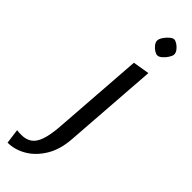

<svg xmlns="http://www.w3.org/2000/svg" viewBox="-378 -662 894 894"><g transform="rotate(45 69.0 -214.5)"><path d="M-68.9 229.9 -78.5 157.4Q-72 158.7 -63.8 158.9Q-55.5 159.2 -47.9 159.2Q-18.3 159.2 2.4 144.9Q23.1 130.6 34.9 96.6Q46.8 62.5 51 5.4L84 -449.2L165.7 -462.8L131.7 6.8Q126.7 78.4 96.6 128.2Q66.5 178 22.5 204Q-21.5 229.9 -68.9 229.9ZM136.8 -550.2Q128.2 -550.2 116.4 -557.6Q104.6 -565.1 95.9 -576.5Q87.2 -588 87.2 -598.1Q87.2 -609.4 96.7 -623.8Q106.3 -638.2 118.6 -648.6Q130.8 -659.1 140 -659.1Q148.4 -659.1 160.3 -651.3Q172.2 -643.5 180.9 -632.1Q189.6 -620.8 189.6 -609Q189.6 -600.4 180.7 -586Q171.7 -571.6 159.3 -560.9Q146.9 -550.2 136.8 -550.2Z"/></g></svg>

Font: Ancizar Sans Thin
Style: Italic
Weight: 100
Italic angle: -4°
Designer: Cesar Puertas, Viviana Monsalve, Julian Moncada, Julian Prieto, Jose Castro, Mariel Hernandez, Felipe Aragon, Sara Alarc
Version: Version 8.100